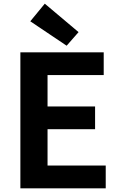

<svg xmlns="http://www.w3.org/2000/svg" viewBox="-20 -1026 655 1046"><path d="M91 0V-741H545V-617H239V-446H498V-322H239V-124H556V0ZM343 -777 145 -910 224 -1006 408 -851Z"/></svg>

Font: Noto Sans HK Thin
Style: Bold
Weight: 700
Version: Version 2.004-H2;hotconv 1.0.118;makeotfexe 2.5.65603